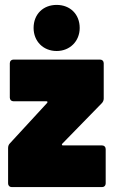

<svg xmlns="http://www.w3.org/2000/svg" viewBox="-20 -763 466 783"><path d="M211 -555C265 -555 305 -595 305 -649C305 -705 266 -743 211 -743C156 -743 117 -705 117 -649C117 -595 156 -555 211 -555ZM28 0H396C405 0 411 -6 411 -15V-155C411 -164 405 -170 396 -170H237C232 -170 231 -173 234 -177L395 -342C400 -347 403 -354 403 -361V-505C403 -514 397 -520 388 -520H35C26 -520 20 -514 20 -505V-365C20 -356 26 -350 35 -350H169C174 -350 175 -347 172 -343L20 -178C15 -173 13 -166 13 -159V-15C13 -6 19 0 28 0Z"/></svg>

Font: Barlow Semi Condensed Black
Style: Regular
Weight: 900
Width: 4
Designer: Jeremy Tribby
Foundry: Tribby Type
Version: Version 1.408;PS 001.408;hotconv 1.0.88;makeotf.lib2.5.64775